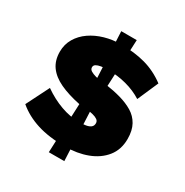

<svg xmlns="http://www.w3.org/2000/svg" viewBox="-197 -952 1160 1202"><g transform="rotate(30 383.0 -350.5)"><path d="M391 10Q274 10 189 -17Q104 -44 43 -96L126 -261Q190 -216 258 -191.5Q326 -167 392 -167Q416 -167 438 -170.5Q460 -174 473 -184Q486 -194 486 -213Q486 -229 473 -238Q460 -247 440 -252Q420 -257 398.5 -259.5Q377 -262 360.5 -263Q344 -264 337 -265Q249 -283 188.5 -311.5Q128 -340 97 -383Q66 -426 66 -489Q66 -542 91.5 -585Q117 -628 160.5 -658Q204 -688 259.5 -704Q315 -720 375 -720Q473 -720 551.5 -698.5Q630 -677 700 -625L634 -474Q582 -507 518 -524Q454 -541 386 -541Q357 -541 335.5 -537.5Q314 -534 301.5 -526.5Q289 -519 289 -505Q289 -490 303.5 -481Q318 -472 340 -466Q362 -460 384.5 -457.5Q407 -455 422 -454Q479 -446 530.5 -431.5Q582 -417 622 -393Q662 -369 684.5 -328.5Q707 -288 707 -227Q707 -150 664.5 -97Q622 -44 550.5 -17Q479 10 391 10ZM321 91 341 -383 413 -350 433 91ZM427 -348 355 -381 335 -792H447Z"/></g></svg>

Font: Lexend Exa Black
Style: Regular
Weight: 900
Designer: Bonnie Shaver-Troup, Thomas Jockin
Foundry: Lexend
Version: Version 1.007